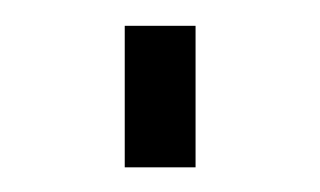

<svg xmlns="http://www.w3.org/2000/svg" viewBox="-20 8 252 151"><path d="M133.8 139.6H78.1V28.3H133.8Z"/></svg>

Font: X Company
Style: Regular
Weight: 400
Designer: GGBotNet
Foundry: GGBotNet
Version: 0.90